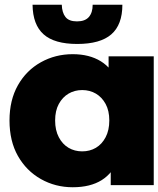

<svg xmlns="http://www.w3.org/2000/svg" viewBox="-20 -779 667 808"><path d="M286 9Q213 9 152 -25.5Q91 -60 55.5 -122.5Q20 -185 20 -272Q20 -358 55.5 -420.5Q91 -483 152 -517Q213 -551 286 -551Q356 -551 404.5 -521Q453 -491 478.5 -429Q504 -367 504 -272Q504 -175 480 -113Q456 -51 408 -21Q360 9 286 9ZM326 -142Q358 -142 383.5 -157Q409 -172 424.5 -201.5Q440 -231 440 -272Q440 -313 424.5 -341.5Q409 -370 383.5 -385Q358 -400 326 -400Q294 -400 268.5 -385Q243 -370 227.5 -341.5Q212 -313 212 -272Q212 -231 227.5 -201.5Q243 -172 268.5 -157Q294 -142 326 -142ZM446 0V-93L447 -272L437 -451V-542H627V0ZM305 -594Q209 -594 163.5 -634.5Q118 -675 117 -759H240Q241 -726 255.5 -707.5Q270 -689 304 -689Q338 -689 354 -707.5Q370 -726 370 -759H495Q495 -675 448.5 -634.5Q402 -594 305 -594Z"/></svg>

Font: MOST Montserrat ExtraBold
Style: Regular
Weight: 800
Designer: Julieta Ulanovsky
Foundry: Julieta Ulanovsky
Version: Version 8.000;March 11, 2024;FontCreator 15.0.0.2926 64-bit